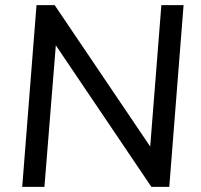

<svg xmlns="http://www.w3.org/2000/svg" viewBox="-20 -732 788 752"><path d="M67 0 123 -712H194L592 -123L565 -116L612 -712H699L643 0H573L176 -588L202 -596L154 0Z"/></svg>

Font: Muli Medium
Style: Italic
Weight: 500
Italic angle: -4.541°
Designer: Vernon Adams
Foundry: Vernon Adams
Version: Version 2.100; ttfautohint (v1.8.1.43-b0c9)